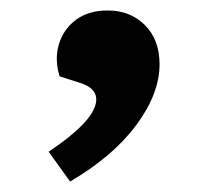

<svg xmlns="http://www.w3.org/2000/svg" viewBox="-20 -173 400 367"><path d="M114 174 73 117Q164 56 164 17Q164 -4 135 -14L94 -27Q84 -59 92.5 -88Q101 -117 125 -135Q149 -153 186 -153Q229 -153 257 -125Q285 -97 285 -50Q285 6 240.5 66Q196 126 114 174Z"/></svg>

Font: Literata 12pt
Style: Bold Italic
Weight: 700
Italic angle: -2°
Designer: Latin by Veronika Burian and Jose Scaglione. Greek by Irene Vlachou. Cyrillic by Vera Evstafieva
Foundry: TypeTogether
Version: Version 3.002